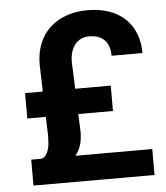

<svg xmlns="http://www.w3.org/2000/svg" viewBox="-52 -767 704 814"><g transform="rotate(-5 300.0 -360.5)"><path d="M273.4 -285.6 276.4 -210.4Q276.4 -180.2 269.3 -155.3Q262.2 -130.4 245.6 -110.4H572.8V0H57.6V-110.4H101.1Q112.8 -113.3 119.9 -122.8Q127 -132.3 131.1 -145.5Q135.3 -158.7 136.5 -174.1Q137.7 -189.5 137.7 -204.1L135.3 -285.6H56.2V-393.6H131.8L128.4 -507.8Q128.4 -558.1 144.5 -597.9Q160.6 -637.7 189.9 -664.8Q219.2 -691.9 260 -706.3Q300.8 -720.7 349.6 -720.7Q401.9 -720.7 442.4 -706.3Q482.9 -691.9 510.5 -665.5Q538.1 -639.2 552.5 -602.1Q566.9 -564.9 566.9 -519.5H435.5Q435.5 -544.4 428.5 -561.8Q421.4 -579.1 409.2 -589.8Q397 -600.6 381.1 -605.2Q365.2 -609.9 347.7 -609.9Q330.1 -609.9 314.9 -603.3Q299.8 -596.7 288.8 -584Q277.8 -571.3 271.5 -552Q265.1 -532.7 265.1 -507.8L269.5 -393.6H420.9V-285.6Z"/></g></svg>

Font: TypoPRO Roboto Mono
Style: Bold
Weight: 700
Designer: Google
Version: Version 2.000986; 2015; ttfautohint (v1.3)